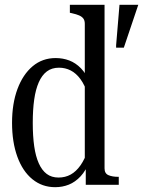

<svg xmlns="http://www.w3.org/2000/svg" viewBox="-20 -767 594 797"><path d="M414 -68Q414 -47 430 -40Q446 -33 471 -33H473V0H336V-101H332V-668Q332 -682 326 -690Q320 -698 308.5 -703Q297 -708 279 -712L270 -714V-747H414ZM211 -526Q241 -526 267.5 -516Q294 -506 316 -483.5Q338 -461 354 -422L345 -374Q332 -414 314 -438.5Q296 -463 273.5 -474.5Q251 -486 225 -486Q195 -486 174.5 -470.5Q154 -455 141 -425.5Q128 -396 122 -354Q116 -312 116 -257Q116 -202 122 -160Q128 -118 141 -89Q154 -60 174 -45Q194 -30 223 -30Q251 -30 273.5 -42.5Q296 -55 314 -80.5Q332 -106 345 -145L352 -99Q337 -59 314.5 -35Q292 -11 265.5 -0.5Q239 10 209 10Q155 10 114.5 -23Q74 -56 52 -116.5Q30 -177 30 -257Q30 -337 52.5 -397.5Q75 -458 115.5 -492Q156 -526 211 -526ZM494 -569 554 -747H476L462 -579V-569Z"/></svg>

Font: Roboto Serif 120pt ExtraCondensed
Style: Regular
Weight: 400
Width: 2
Designer: Greg Gazdowicz
Foundry: Commercial Type
Version: Version 1.008